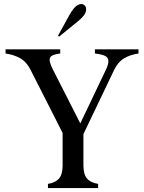

<svg xmlns="http://www.w3.org/2000/svg" viewBox="-20 -949 727 969"><path d="M222 0V-21Q260 -27 278 -48Q296 -69 296 -115V-278L134 -597Q114 -637 82 -655Q50 -673 8 -679V-700H96H178H284V-679Q240 -674 232.5 -657.5Q225 -641 247 -598L392 -313H379L514 -596Q528 -625 527 -642Q526 -659 510 -667Q494 -675 459 -679V-700H583H591H679V-679Q637 -673 606 -654.5Q575 -636 556 -596L401 -272V-115Q401 -69 419 -48Q437 -27 475 -21V0H387H310ZM273 -769 329 -871Q353 -914 373 -924Q393 -934 406 -923Q419 -912 413 -890Q407 -868 369 -838L278 -764Z"/></svg>

Font: RL Madena Variable
Style: Regular
Weight: 400
Designer: I Kadek Wantara Putra
Foundry: Roughlines ID
Version: Version 1.000;Glyphs 3.1.2 (3151)